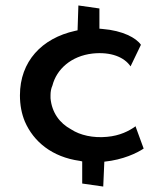

<svg xmlns="http://www.w3.org/2000/svg" viewBox="-20 -590 591 703"><path d="M506 -46 476 -128 474 -126C453 -111 419 -93 372 -89C321 -84 273 -95 241 -116C198 -139 170 -178 165 -230V-242C165 -254 167 -266 172 -277C187 -336 240 -385 319 -394C386 -401 435 -381 458 -347L496 -426C479 -451 430 -478 355 -484L344 -485V-559L267 -570L264 -479L255 -477C133 -450 53 -365 53 -241C53 -206 59 -174 71 -145C103 -71 171 -15 272 -1L281 1V82L358 93L362 2C431 -5 482 -30 506 -46Z"/></svg>

Font: Bluebird
Style: LiExt
Weight: 300
Designer: Jasper
Foundry: Cannot Into Space Fonts
Version: Version 0.98